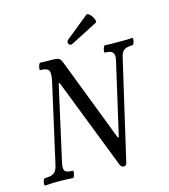

<svg xmlns="http://www.w3.org/2000/svg" viewBox="-135 -960 943 1073"><g transform="rotate(-15 336.5 -423.5)"><path d="M448 14Q434 14 427 -2L222 -529L216 -528L119 -94Q112 -60 121.5 -48.5Q131 -37 165 -37Q170 -37 169 -27Q168 -17 164.5 -7Q161 3 156 3Q137 2 116.5 1Q96 0 76 0Q34 0 -5 3Q-9 3 -8.5 -7Q-8 -17 -4.5 -27Q-1 -37 4 -37Q41 -37 57.5 -48.5Q74 -60 81 -94L182 -543Q194 -593 184.5 -610Q175 -627 137 -627Q132 -627 133 -637Q134 -647 138 -657Q142 -667 147 -667Q163 -666 178.5 -666Q194 -666 210 -666Q241 -666 252 -660.5Q263 -655 270 -637L457 -151L463 -152L559 -571Q566 -602 555 -615Q544 -628 511 -628Q506 -628 507 -638Q508 -648 512.5 -658Q517 -668 521 -668Q541 -666 560.5 -666Q580 -666 600 -666Q620 -666 639.5 -666Q659 -666 678 -668Q683 -668 682.5 -658Q682 -648 678 -638Q674 -628 670 -628Q635 -628 620 -616.5Q605 -605 599 -576L466 -2Q463 14 448 14ZM351 -724Q339 -717 331.5 -722Q324 -727 323.5 -736Q323 -745 333 -753L464 -859Q470 -864 479.5 -857Q489 -850 496.5 -838.5Q504 -827 507 -816Q510 -805 503 -802Z"/></g></svg>

Font: Junicode Two Beta Condensed Medium
Style: Italic
Weight: 500
Width: 3
Italic angle: -9°
Version: Version 1.053; ttfautohint (v1.8.4)